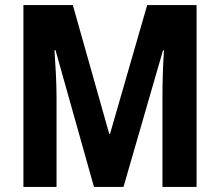

<svg xmlns="http://www.w3.org/2000/svg" viewBox="-20 -734 863 754"><path d="M349 0H465L620 -536H624C620 -480 618 -411 618 -360V0H752V-714H558L412 -208H409L266 -714H72V0H202V-357C202 -406 198 -479 194 -537H198Z"/></svg>

Font: Noto Sans Ethiopic Condensed
Style: Bold
Weight: 700
Width: 3
Designer: Monotype Design Team
Foundry: Monotype Imaging Inc.
Version: Version 2.102